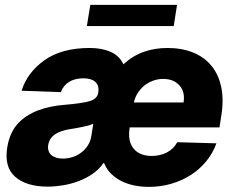

<svg xmlns="http://www.w3.org/2000/svg" viewBox="-20 -747 950 778"><path d="M9.6 -151.3Q19.9 -211.6 53.6 -247.5Q70.3 -265.3 91.3 -278.4Q112.2 -291.5 136.2 -300.4Q160.2 -309.3 186.4 -314.6Q212.7 -320 240.4 -322.1Q311.8 -328.1 342.7 -337Q373.6 -345.9 378.2 -370.7V-372.5Q382.5 -400.2 366.3 -415Q350.1 -429.7 317.8 -429.7Q283.4 -429.7 259.8 -415Q236.2 -400.2 226.6 -373.6L67.5 -379.3Q90.2 -453.1 160.5 -503.2Q230.1 -552.6 343.8 -552.6Q392.8 -552.6 428.4 -536.8Q464.1 -521 480.1 -486.5Q518.8 -521.7 563 -537.1Q607.2 -552.6 658.7 -552.6Q716.6 -552.6 762.1 -534.3Q807.5 -516 836.6 -480.6Q865.8 -445.3 876.6 -393.3Q887.4 -341.3 876.1 -274.1L869.3 -230.8H505.7L505 -226.2Q501.1 -201.3 505.1 -180.8Q509.2 -160.2 520.8 -145.6Q532.3 -131 551 -123Q569.6 -115.1 594.5 -115.1Q628.9 -115.1 656.1 -129.1Q683.2 -143.1 698.2 -170.8L856.9 -166.2Q842.7 -126.4 815.9 -93.8Q789.1 -61.1 753.2 -38Q717.3 -14.9 673.8 -2.3Q630.3 10.3 582.7 10.3Q556.1 10.3 528.6 5.3Q501.1 0.4 476.6 -11Q452.1 -22.4 432.5 -40.7Q413 -58.9 402 -85.9H398.8Q381.4 -60.4 354.9 -42.3Q328.5 -24.1 297.9 -12.8Q267.4 -1.4 235.1 3.9Q202.8 9.2 173.3 9.2Q86.6 9.2 41.2 -30.9Q-3.9 -70.7 9.6 -151.3ZM345.9 -727.3H697.4L683.9 -641.3H332ZM235.1 -104.4Q255.3 -104.4 274.3 -110.6Q293.3 -116.8 308.9 -128.6Q324.6 -140.3 335.4 -156.8Q346.2 -173.3 349.8 -193.9L358 -245.7Q350.1 -241.8 339.5 -238.8Q328.8 -235.8 315.3 -233Q301.5 -230.1 288.5 -227.8Q275.6 -225.5 263.5 -223.7Q224.8 -217.7 202.2 -202.1Q179.7 -186.4 175.4 -159.8Q173.3 -146.7 176.7 -136.2Q180 -125.7 187.9 -118.8Q195.7 -111.9 207.7 -108.1Q219.8 -104.4 235.1 -104.4ZM723.7 -331.7Q730.8 -373.9 707.4 -400.6Q683.9 -427.2 641.3 -427.2Q620 -427.2 600.5 -420.1Q581 -413 565.2 -400.4Q549.4 -387.8 538.2 -370.2Q527 -352.6 522.4 -331.7Z"/></svg>

Font: Inter P Extra Bold
Style: Italic
Weight: 800
Italic angle: 9.39999°
Designer: Rasmus Andersson
Foundry: rsms
Version: Version 3.018;git-588b23468